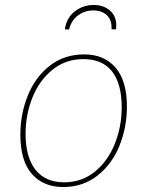

<svg xmlns="http://www.w3.org/2000/svg" viewBox="-20 -747 592 773"><path d="M491 -318Q491 -235 461 -160.5Q431 -86 372.5 -40Q314 6 234 6Q155 6 108.5 -46.5Q62 -99 62 -205Q62 -288 92 -362.5Q122 -437 180.5 -482.5Q239 -528 319 -528Q399 -528 445 -475Q491 -422 491 -318ZM83 -208Q83 -114 123 -63.5Q163 -13 238 -13Q309 -13 361.5 -55.5Q414 -98 442 -167.5Q470 -237 470 -315Q470 -410 431 -459.5Q392 -509 316 -509Q244 -509 191 -466Q138 -423 110.5 -354Q83 -285 83 -208ZM447 -629H429Q431 -666 410.5 -685.5Q390 -705 356 -705Q321 -705 294 -685Q267 -665 258 -628L241 -629Q248 -676 281.5 -701.5Q315 -727 357 -727Q400 -727 426.5 -701Q453 -675 447 -629Z"/></svg>

Font: Bitter Pro Thin
Style: Italic
Weight: 250
Italic angle: -9°
Designer: Sol Matas, and Bitter project Authors
Foundry: Sol Matas
Version: Version 1.010